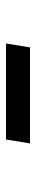

<svg xmlns="http://www.w3.org/2000/svg" viewBox="240 -650 120 640"><g transform="rotate(-90 300.0 -330.0)"><path d="M142 -290 155 -370H475L462 -290Z"/></g></svg>

Font: JetBrains Mono NL
Style: Italic
Weight: 400
Italic angle: -9°
Monospace: yes
Designer: Philipp Nurullin, Konstantin Bulenkov
Foundry: JetBrains
Version: Version 2.305; ttfautohint (v1.8.4.7-5d5b)